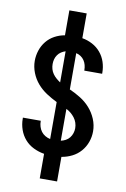

<svg xmlns="http://www.w3.org/2000/svg" viewBox="-102 -902 704 1069"><g transform="rotate(10 250.0 -368.0)"><path d="M201 107V-32Q170 -37 141 -51Q112 -65 91.5 -88.5Q71 -112 60.5 -142Q50 -172 50 -204V-210H151V-207Q151 -192 155.5 -177Q160 -162 169 -150Q178 -138 191.5 -130Q205 -122 220 -119V-328Q189 -343 160 -362Q131 -381 108.5 -407Q86 -433 73 -466Q60 -499 60 -533Q60 -563 69.5 -592Q79 -621 98 -644.5Q117 -668 144 -682.5Q171 -697 201 -702V-843H299V-703Q329 -698 356.5 -683.5Q384 -669 403.5 -645.5Q423 -622 432.5 -593Q442 -564 442 -533V-527H341V-530Q341 -544 337.5 -558Q334 -572 326 -584Q318 -596 306 -604Q294 -612 280 -615V-410Q312 -396 342.5 -377Q373 -358 396.5 -331.5Q420 -305 434 -271.5Q448 -238 448 -202Q448 -171 437.5 -141.5Q427 -112 406.5 -88.5Q386 -65 358 -51Q330 -37 299 -32V107ZM220 -439V-615Q207 -611 195.5 -603.5Q184 -596 176 -584.5Q168 -573 164.5 -560Q161 -547 161 -533Q161 -518 165 -504Q169 -490 177.5 -478Q186 -466 197 -456.5Q208 -447 220 -439ZM280 -120Q294 -123 307 -130Q320 -137 329 -148.5Q338 -160 342.5 -174Q347 -188 347 -202Q347 -218 342 -233Q337 -248 327.5 -260.5Q318 -273 306 -283Q294 -293 280 -300Z"/></g></svg>

Font: Iosevka SS18 Semibold
Style: Regular
Weight: 600
Monospace: yes
Designer: Belleve Invis
Foundry: Belleve Invis
Version: Version 25.1.1; ttfautohint (v1.8.4)